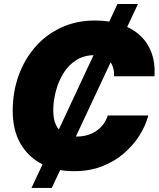

<svg xmlns="http://www.w3.org/2000/svg" viewBox="-20 -839 787 952"><path d="M136.2 92.8 562.5 -819.3H664.1L236.8 92.8ZM347.7 9.8Q257.8 9.8 189.2 -24.9Q120.6 -59.6 81.8 -126.5Q43 -193.4 43 -290Q43 -381.3 71.5 -462.2Q100.1 -543 153.8 -605Q207.5 -667 283 -702.1Q358.4 -737.3 451.2 -737.3Q519.5 -737.3 575.7 -719.2Q631.8 -701.2 671.4 -666Q710.9 -630.9 730.5 -579.3Q750 -527.8 746.1 -460.9H545.4Q546.4 -484.9 540.8 -503.9Q535.2 -522.9 522.9 -536.6Q510.7 -550.3 492.2 -557.9Q473.6 -565.4 448.2 -565.4Q396 -565.4 357.4 -540.5Q318.8 -515.6 293.9 -474.9Q269 -434.1 256.6 -385.7Q244.1 -337.4 244.1 -291Q244.1 -248 257.6 -219.5Q271 -190.9 296.9 -176.5Q322.8 -162.1 360.8 -162.1Q389.6 -162.1 414.3 -169.4Q439 -176.8 458.7 -190.7Q478.5 -204.6 492.7 -223.6Q506.8 -242.7 514.6 -266.6H715.3Q703.1 -218.3 672.9 -169.4Q642.6 -120.6 595.9 -79.8Q549.3 -39.1 486.8 -14.6Q424.3 9.8 347.7 9.8Z"/></svg>

Font: Inter 16pt Black
Style: Italic
Weight: 900
Italic angle: -9.3988°
Version: Version 4.001;git-66647c0bb